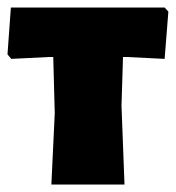

<svg xmlns="http://www.w3.org/2000/svg" viewBox="-20 -492 469 512"><path d="M429 -461 419 -335 318 -340H308L304 -210L312 0H117L126 -190L122 -340H111L10 -335L0 -347L9 -472H419Z"/></svg>

Font: Luna Sans Black
Style: Regular
Weight: 900
Designer: Juan Pablo del Peral
Foundry: Huerta Tipografica
Version: Version 2.001; ttfautohint (v1.5)